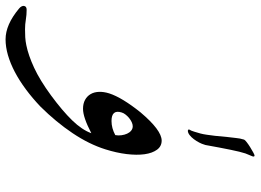

<svg xmlns="http://www.w3.org/2000/svg" viewBox="-334 -588 876 645"><g transform="rotate(90 103.5 -266.0)"><path d="M235.4 -215.8Q237.3 -226.1 235.8 -236.6Q234.4 -247.1 230.5 -255.6Q226.6 -264.2 220.2 -269.3Q213.9 -274.4 205.6 -274.4Q199.2 -274.4 191.9 -271Q184.6 -267.6 178 -262.2Q171.4 -256.8 166.3 -250.2Q161.1 -243.7 159.2 -236.8Q148.9 -203.1 188 -203.1Q211.9 -203.1 235.4 -215.8ZM283.2 -182.6Q266.1 -127.9 228.8 -72.3Q191.4 -16.6 139.6 35.6Q110.8 63 81.5 84.7Q52.2 106.4 23.4 121.6Q-5.4 136.7 -33.2 144.8Q-61 152.8 -86.4 152.8Q-135.7 152.8 -189.9 107.4Q-194.8 103.5 -197.3 98.4Q-199.7 93.3 -198.2 89.4Q-196.3 82 -185.5 82Q-168.5 82 -152.6 84.7Q-136.7 87.4 -120.1 87.4Q-106.4 87.4 -93.3 86.7Q-80.1 85.9 -66.4 83Q-32.7 76.2 9 56.9Q50.8 37.6 102.1 0Q153.8 -38.1 185.8 -71Q217.8 -104 229 -135.3Q201.7 -121.1 181.6 -114.3Q161.6 -107.4 147 -107.4Q129.4 -107.4 116.9 -114.3Q104.5 -121.1 97.7 -132.8Q90.8 -144.5 90.1 -160.6Q89.4 -176.8 95.2 -195.3Q102.1 -216.8 118.4 -243.7Q134.8 -270.5 158.7 -300.3Q218.8 -371.6 253.9 -371.6Q272.9 -371.6 284.4 -356Q295.9 -340.3 299.6 -314.2Q303.2 -288.1 299.1 -253.9Q294.9 -219.7 283.2 -182.6ZM267.1 -514.2Q265.1 -506.8 260.3 -497.6Q255.4 -488.3 249 -479.7Q242.7 -471.2 235.1 -465.3Q227.5 -459.5 220.2 -459.5Q215.8 -461.4 216.3 -463.4Q221.2 -471.2 224.1 -481.9Q227.5 -492.7 230 -502Q232.4 -511.2 234.1 -522.9Q235.8 -534.7 237.8 -551Q239.7 -567.4 241.7 -591.8Q244.1 -608.4 245.1 -621.3Q246.1 -634.3 250.5 -648.4Q251.5 -651.4 259 -657.2Q266.6 -663.1 275.9 -668.9Q285.2 -674.8 293.5 -679.2Q301.8 -683.6 303.7 -683.6Q309.1 -683.6 306.6 -676.3Q304.7 -670.9 301.8 -664.8Q298.8 -658.7 296.9 -652.8Q291.5 -636.7 284.7 -603.3Q277.8 -569.8 268.6 -518.6Z"/></g></svg>

Font: XB Zar
Style: Italic
Weight: 400
Italic angle: -12°
Designer: Behnam
Foundry: Irmug
Version: Version 8.005 2009